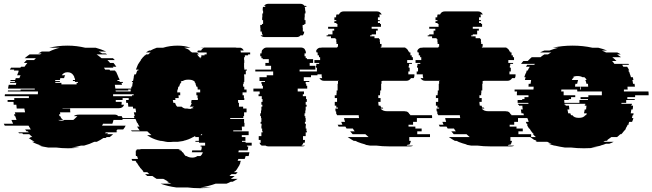

<svg xmlns="http://www.w3.org/2000/svg" viewBox="-41 -770 3432 1010"><path d="M554 -274V-264H681V-254H604V-244H568V-234H599V-228Q599 -222 598 -219H612Q605 -201 586 -201H288V-199H328V-196Q328 -192 328 -187.5Q328 -183 329 -179H275Q275 -176 275.5 -173.5Q276 -171 276 -169H270Q270 -165 272 -159H276Q281 -145 292 -139H265Q272 -135 284 -135Q292 -135 297 -139H344Q348 -141 351.5 -145Q355 -149 360 -153L366 -159H347Q356 -167 374 -167H563Q575 -167 581 -159H599Q604 -152 604 -145Q603 -143 603 -139H556Q554 -129 550 -119H501Q498 -114 496 -109H620Q618 -104 614.5 -99Q611 -94 607 -89H577Q573 -83 569 -79H576Q575 -78 574 -77Q573 -76 572 -74H516L511 -69H528Q527 -68 525.5 -67Q524 -66 523 -64H554Q547 -57 536 -49H521Q520 -48 518 -47Q516 -46 514 -44H503Q487 -33 468 -24H455Q443 -18 429.5 -13Q416 -8 401 -4H385Q374 -1 362 1.5Q350 4 336 6H378Q364 8 349 9Q334 10 317 10Q301 10 285 9Q269 8 254 6H212Q199 4 187 1.5Q175 -1 163 -4H179Q152 -11 128 -24H141Q123 -34 110 -44H121Q119 -46 117.5 -47Q116 -48 114 -49H129Q125 -53 121 -56.5Q117 -60 113 -64H81L76 -69H59Q58 -71 57 -72Q56 -73 55 -74H110Q109 -76 106 -79H99Q97 -81 95 -84Q93 -87 91 -89H121Q118 -94 115 -99Q112 -104 109 -109H-16Q-19 -114 -21 -119H28L19 -139H46Q44 -144 42.5 -149Q41 -154 39 -159H36L33 -169H40L37 -179H91Q90 -184 89 -189Q88 -194 87 -199H47L45 -219H31Q31 -223 30.5 -226.5Q30 -230 30 -234H-1V-244H34V-254H111V-264H-16V-266Q-16 -271 -15 -274H158Q158 -278 158.5 -281.5Q159 -285 159 -289H0Q0 -291 0.5 -292Q1 -293 1 -294H67Q67 -297 68 -299H142V-304H1Q2 -309 3 -314Q4 -319 5 -324H43Q43 -328 45 -334H12Q12 -336 12.5 -337Q13 -338 13 -339H37Q37 -341 37.5 -342Q38 -343 38 -344H13L15 -349H39L42 -359H61L67 -374H49Q51 -379 53 -384.5Q55 -390 58 -394H55L57 -399H32Q34 -403 34 -404H11L17 -414H66Q67 -416 70 -419H88Q92 -424 95.5 -429.5Q99 -435 103 -439H85Q88 -443 91.5 -446.5Q95 -450 99 -454H138L148 -464H89Q102 -475 115 -484H170L178 -489H160Q168 -494 179 -499H218Q245 -512 274 -519H218Q240 -524 264 -527Q288 -530 314 -530Q340 -530 363 -527Q386 -524 407 -519H462Q477 -515 490.5 -510Q504 -505 517 -499H478Q483 -497 487.5 -494.5Q492 -492 496 -489H514Q516 -488 518 -487Q520 -486 522 -484H467Q480 -475 493 -464H553L563 -454H524Q528 -450 531.5 -446.5Q535 -443 538 -439H556Q560 -435 563.5 -429.5Q567 -424 571 -419H552Q553 -417 556 -414H506L512 -404H535L538 -399H564Q564 -398 566 -394H569L578 -374L584 -359H585L588 -349H576L578 -344H587L589 -339H605Q605 -338 605.5 -337Q606 -336 606 -334H598L601 -324H563L566 -304H707V-299H633Q633 -298 633.5 -297Q634 -296 634 -294H567Q568 -292 568 -289H727Q727 -285 727 -281.5Q727 -278 728 -274ZM250 -339V-334H282V-326H362V-334H369V-339H353V-344H343Q343 -347 342 -349H354Q354 -353 352 -359H351Q350 -368 345 -374Q335 -390 314 -390Q294 -390 284 -374H302Q298 -368 296 -359H276Q276 -357 275.5 -354.5Q275 -352 274 -349H250Q250 -346 249 -344H274V-339Z M1251 -19H1283V-4H1258V1H1265Q1264 5 1264 8.5Q1264 12 1263 16H1262V21H1215Q1214 23 1214 26Q1214 29 1213 31H1271Q1270 36 1269 41Q1268 46 1267 51H1251Q1250 55 1249 58.5Q1248 62 1246 66H1213L1209 76H1226L1222 86H1224Q1222 91 1219 96H1220L1211 111Q1210 112 1209.5 113Q1209 114 1208 116Q1206 120 1203 123.5Q1200 127 1197 131H1195L1190 136H1209L1200 146H1177Q1174 148 1171 151Q1168 154 1166 156H1193Q1189 160 1183.5 163.5Q1178 167 1173 171H1209Q1203 175 1196.5 178.5Q1190 182 1183 186H1173Q1168 189 1162 191.5Q1156 194 1151 196H1094Q1075 203 1055 208Q1035 213 1014 216H1073Q1058 218 1042 219Q1026 220 1010 220Q993 220 976.5 219Q960 218 945 216H886Q841 210 803 196H860Q854 194 848 191.5Q842 189 836 186H846Q839 182 832 178.5Q825 175 818 171H783Q777 167 771.5 163.5Q766 160 761 156H734Q726 150 722 146H745Q742 144 739 141Q736 138 734 136H715Q714 134 713 133Q712 132 710 131H713Q709 127 706 123.5Q703 120 700 116H699Q698 114 695 111H696Q693 107 690 103.5Q687 100 685 96L679 86H677Q676 84 675 81Q674 78 672 76H655L651 66H685Q684 62 682.5 58.5Q681 55 680 51H674Q674 48 673.5 45.5Q673 43 673 41Q673 34 674 31H671Q674 25 678 21H672Q678 17 681 16H694Q700 14 705 14H900Q905 14 911 16H897Q902 17 905 21H911Q915 25 918 31H921L923 34Q930 46 936 51H941Q952 59 971 59Q986 59 997 51H1013Q1022 44 1026 31H968Q970 25 970 21H1017Q1018 19 1018 16H1019Q1020 12 1020 8.5Q1020 5 1020 1H1014V-4H1038V-19H1006V-24H987V-29H1005V-49H986V-55L976 -49H975Q951 -35 923 -29H927Q919 -28 911 -26.5Q903 -25 894 -24H869Q863 -23 857 -23Q851 -23 845 -23Q838 -23 831 -23Q824 -23 818 -24H842Q833 -25 824 -26.5Q815 -28 806 -29H803Q788 -32 774.5 -37Q761 -42 748 -49H749Q745 -51 741 -53.5Q737 -56 733 -59H756Q750 -64 744.5 -69Q739 -74 734 -79H653L648 -84H694Q686 -94 680 -104H693Q686 -114 682 -124H680Q675 -135 672 -144H599Q599 -146 598.5 -147Q598 -148 598 -149H666L663 -159H668Q667 -164 665.5 -169Q664 -174 663 -179H675L672 -199H659L658 -209H634Q633 -214 633 -219Q633 -224 632 -229H623Q623 -233 622.5 -236.5Q622 -240 622 -244H636V-254H654Q654 -258 653.5 -261.5Q653 -265 653 -269H662V-284H646Q646 -288 646 -291.5Q646 -295 647 -299H649V-300Q649 -304 649.5 -307Q650 -310 650 -314H654Q655 -318 655 -321.5Q655 -325 656 -329Q657 -331 657 -334Q657 -337 658 -339H653V-344H659Q660 -349 661 -354.5Q662 -360 663 -364H662Q663 -368 664 -371.5Q665 -375 666 -379H674Q676 -384 677.5 -389.5Q679 -395 681 -399H686L688 -404H674Q675 -406 676 -409Q677 -412 678 -414L684 -429Q685 -431 685.5 -432Q686 -433 687 -434L690 -439Q692 -441 693.5 -444Q695 -447 697 -449Q698 -451 699 -452Q700 -453 701 -454H699L711 -469Q714 -471 716.5 -474Q719 -477 721 -479H723Q724 -481 725.5 -482Q727 -483 728 -484H739Q745 -490 752 -494H727Q731 -497 735 -499.5Q739 -502 743 -504H750Q764 -512 784 -519H817Q853 -530 894 -530Q930 -530 961 -519H928Q944 -514 960 -504H954Q958 -502 961.5 -499.5Q965 -497 969 -494H993Q997 -492 1000 -489Q1003 -486 1006 -484H995L1000 -479H999L1008 -469Q1010 -468 1011.5 -466Q1013 -464 1014 -462V-469H1018V-479H1035V-484H1046V-494H997Q997 -500 1000 -504H1017Q1022 -516 1034 -519H1014Q1017 -520 1022 -520H1197Q1202 -520 1204 -519H1224Q1236 -516 1241 -504H1224Q1226 -498 1226 -494H1275V-484H1264V-479H1247V-469H1243V-454H1244V-439H1243V-414H1244V-404H1258V-399H1252V-379H1243L1244 -364V-339H1241V-329H1238V-314H1244V-299H1256V-284H1235V-269H1242V-254H1244V-244H1211L1212 -229H1216V-209H1238V-199H1256V-179H1243V-159H1239V-149H1170V-144H1243V-124H1245V-104H1231L1232 -84H1186V-79H1267V-59H1231V-49H1250V-29H1232V-24H1251ZM914 -209Q921 -202 932 -199H944Q948 -198 952.5 -197.5Q957 -197 961 -197Q966 -197 970.5 -197.5Q975 -198 979 -199H961Q972 -202 979 -209H957Q965 -217 968 -229H964L967 -244H999Q999 -246 1000 -247V-254H998V-269H992V-284H1012V-299H999V-301Q999 -305 998.5 -308Q998 -311 997 -314H992Q991 -322 987 -329H989Q986 -335 982 -339H985Q981 -343 979 -344Q969 -351 950 -351Q931 -351 921 -344H915Q913 -343 909 -339H914Q910 -335 907 -329H906Q905 -326 904 -322.5Q903 -319 901 -314H897Q896 -310 895.5 -306.5Q895 -303 895 -299H892V-293Q891 -290 891 -284H907V-269H898Q898 -265 898.5 -261.5Q899 -258 899 -255V-254H881L882 -244H868L871 -229H880Q883 -217 891 -209ZM1013 -59H1022V-66Z M1329 -604V-624H1328V-639H1337V-644H1343V-664H1338V-679H1339V-699H1343V-714H1341V-723Q1341 -731 1343 -734H1353L1356 -739H1348Q1356 -750 1370 -750H1539Q1553 -750 1561 -739H1569L1572 -734H1561Q1564 -730 1564 -723V-714H1566V-699H1562V-679H1561V-664H1566V-644H1560V-639H1551V-624H1552V-604H1559V-602Q1559 -593 1552 -584H1540Q1533 -575 1520 -575H1351Q1338 -575 1330 -584H1342Q1336 -592 1336 -602V-604ZM1535 -394H1629V-374H1595V-364H1557V-344H1586V-339H1567V-329H1570V-319H1575V-304H1525V-289H1558V-274H1552V-264H1569V-249H1573V-234H1567V-219H1572V-209H1567V-189H1565V-174H1561V-159H1565V-149H1567V-129H1563V-119H1568V-109H1567V-94H1571V-79H1574V-74H1567V-54H1553V-34H1563V-27Q1563 -22 1562 -19H1555Q1552 -9 1544 -4H1564Q1559 0 1549 0H1370Q1361 0 1356 -4H1336Q1327 -9 1324 -19H1331Q1330 -22 1330 -27V-34H1320V-54H1334V-74H1341V-79H1338V-94H1334V-109H1335V-119H1330V-129H1334V-149H1332V-159H1328V-174H1332V-189H1334V-209H1339V-219H1334V-234H1340V-249H1336V-264H1319V-274H1325V-289H1292V-304H1342V-319H1337V-329H1334V-339H1353V-344H1324V-364H1362V-374H1396V-394H1302V-404H1385V-424H1355V-439H1373V-459H1341V-464H1334V-474H1328V-489H1335V-493Q1335 -504 1340 -509H1341Q1349 -520 1363 -520H1542Q1556 -520 1564 -509H1562Q1568 -503 1568 -493V-489H1561V-474H1567V-464H1574V-459H1606V-439H1588V-424H1618V-404H1535Z M2132 -114H2108V-104H2144V-94H2177V-79H2154V-64H2221V-49H2112V-29H2120V-27Q2120 -25 2119 -24Q2117 -14 2112 -9H2104Q2100 -5 2098 -4H2132Q2127 0 2118 0H2005Q1988 0 1971.5 -1Q1955 -2 1940 -4H1906Q1899 -5 1892 -6.5Q1885 -8 1877 -9H1885Q1872 -12 1860.5 -16Q1849 -20 1838 -24H1839Q1836 -26 1833 -27Q1830 -28 1828 -29H1820Q1812 -34 1804 -38.5Q1796 -43 1788 -49H1898Q1894 -53 1889.5 -56.5Q1885 -60 1881 -64H1814L1801 -79H1825Q1822 -83 1819.5 -86.5Q1817 -90 1815 -94H1782L1776 -104H1740Q1739 -106 1738 -109Q1737 -112 1735 -114H1760L1754 -129H1774L1771 -139Q1769 -145 1769 -149H1848Q1847 -153 1846.5 -156.5Q1846 -160 1846 -164H1732Q1732 -166 1731.5 -167Q1731 -168 1731 -169H1728Q1728 -173 1727.5 -176.5Q1727 -180 1727 -184H1724Q1724 -188 1723.5 -191.5Q1723 -195 1723 -199H1737V-204H1728V-214H1720V-234H1732V-254H1720V-269H1729V-279H1730V-294H1735V-329H1737V-344H1742V-345H1663Q1648 -345 1639 -359H1654Q1651 -365 1651 -372V-379H1619V-394H1626V-414H1621V-424H1623V-434H1638V-439H1613V-454H1643V-469H1637V-479H1630V-494H1624V-499H1621Q1624 -514 1640 -519H1646Q1649 -520 1654 -520H1733V-524H1737V-539H1729V-549H1728V-564H1724V-569H1700V-579H1677V-584H1685V-589H1708V-609H1717V-619H1685V-629H1734V-644H1729V-649H1718V-659H1728V-664H1718V-679H1727V-683Q1727 -688 1729 -694H1742Q1749 -710 1767 -710H1942Q1958 -710 1967 -694H1954Q1956 -688 1956 -683V-679H1947V-664H1957V-659H1947V-649H1958V-644H1963V-629H1914V-619H1946V-609H1937V-589H1914V-584H1906V-579H1929V-569H1953V-564H1957V-549H1958V-539H1966V-524H1962V-520H2088Q2093 -520 2095 -519H2089Q2103 -514 2108 -499H2111Q2111 -498 2111.5 -497Q2112 -496 2112 -494H2118V-479H2125V-469H2131V-454H2101V-439H2126V-434H2111V-424H2109V-414H2114V-394H2107V-379H2139V-372Q2139 -368 2138 -365Q2137 -362 2135 -359H2121Q2112 -345 2097 -345H1971V-344H1966V-329H1964V-294H1959V-279H1958V-269H1949V-254H1961V-234H1949Q1949 -229 1949.5 -224Q1950 -219 1951 -214H1960Q1962 -208 1964 -204H1972L1975 -199H1961Q1972 -185 1995 -185H2086Q2091 -185 2093 -184H2096Q2108 -181 2113 -169H2116Q2116 -168 2116.5 -167Q2117 -166 2117 -164H2231Q2231 -163 2231.5 -161.5Q2232 -160 2232 -158V-149H2152V-129H2132Z M2664 -114H2640V-104H2676V-94H2709V-79H2686V-64H2753V-49H2644V-29H2652V-27Q2652 -25 2651 -24Q2649 -14 2644 -9H2636Q2632 -5 2630 -4H2664Q2659 0 2650 0H2537Q2520 0 2503.5 -1Q2487 -2 2472 -4H2438Q2431 -5 2424 -6.5Q2417 -8 2409 -9H2417Q2404 -12 2392.5 -16Q2381 -20 2370 -24H2371Q2368 -26 2365 -27Q2362 -28 2360 -29H2352Q2344 -34 2336 -38.5Q2328 -43 2320 -49H2430Q2426 -53 2421.5 -56.5Q2417 -60 2413 -64H2346L2333 -79H2357Q2354 -83 2351.5 -86.5Q2349 -90 2347 -94H2314L2308 -104H2272Q2271 -106 2270 -109Q2269 -112 2267 -114H2292L2286 -129H2306L2303 -139Q2301 -145 2301 -149H2380Q2379 -153 2378.5 -156.5Q2378 -160 2378 -164H2264Q2264 -166 2263.5 -167Q2263 -168 2263 -169H2260Q2260 -173 2259.5 -176.5Q2259 -180 2259 -184H2256Q2256 -188 2255.5 -191.5Q2255 -195 2255 -199H2269V-204H2260V-214H2252V-234H2264V-254H2252V-269H2261V-279H2262V-294H2267V-329H2269V-344H2274V-345H2195Q2180 -345 2171 -359H2186Q2183 -365 2183 -372V-379H2151V-394H2158V-414H2153V-424H2155V-434H2170V-439H2145V-454H2175V-469H2169V-479H2162V-494H2156V-499H2153Q2156 -514 2172 -519H2178Q2181 -520 2186 -520H2265V-524H2269V-539H2261V-549H2260V-564H2256V-569H2232V-579H2209V-584H2217V-589H2240V-609H2249V-619H2217V-629H2266V-644H2261V-649H2250V-659H2260V-664H2250V-679H2259V-683Q2259 -688 2261 -694H2274Q2281 -710 2299 -710H2474Q2490 -710 2499 -694H2486Q2488 -688 2488 -683V-679H2479V-664H2489V-659H2479V-649H2490V-644H2495V-629H2446V-619H2478V-609H2469V-589H2446V-584H2438V-579H2461V-569H2485V-564H2489V-549H2490V-539H2498V-524H2494V-520H2620Q2625 -520 2627 -519H2621Q2635 -514 2640 -499H2643Q2643 -498 2643.5 -497Q2644 -496 2644 -494H2650V-479H2657V-469H2663V-454H2633V-439H2658V-434H2643V-424H2641V-414H2646V-394H2639V-379H2671V-372Q2671 -368 2670 -365Q2669 -362 2667 -359H2653Q2644 -345 2629 -345H2503V-344H2498V-329H2496V-294H2491V-279H2490V-269H2481V-254H2493V-234H2481Q2481 -229 2481.5 -224Q2482 -219 2483 -214H2492Q2494 -208 2496 -204H2504L2507 -199H2493Q2504 -185 2527 -185H2618Q2623 -185 2625 -184H2628Q2640 -181 2645 -169H2648Q2648 -168 2648.5 -167Q2649 -166 2649 -164H2763Q2763 -163 2763.5 -161.5Q2764 -160 2764 -158V-149H2684V-129H2664Z M3370 -289Q3371 -284 3371 -279Q3371 -274 3371 -269H3300V-259H3259V-249H3298V-244H3253V-229H3228V-224H3284Q3284 -221 3283 -219H3280V-214H3289V-213Q3289 -209 3288.5 -204Q3288 -199 3287 -194H3280L3277 -174H3292Q3292 -170 3290 -164H3287Q3286 -160 3285 -156.5Q3284 -153 3283 -149H3291Q3290 -144 3288 -139Q3286 -134 3284 -129H3269L3265 -119H3267Q3265 -115 3265 -114H3261Q3257 -104 3250 -94H3252Q3251 -92 3249 -89Q3247 -86 3245 -84H3244L3232 -69Q3231 -68 3230 -67Q3229 -66 3227 -64H3222Q3218 -60 3214 -56.5Q3210 -53 3205 -49H3175L3154 -34H3158Q3156 -33 3154 -32Q3152 -31 3150 -29H3143Q3141 -28 3138 -27Q3135 -26 3133 -24H3187Q3182 -21 3176 -18.5Q3170 -16 3164 -14H3147Q3140 -11 3132 -8.5Q3124 -6 3116 -4H3120Q3108 -1 3095 1.5Q3082 4 3068 6H3099Q3083 8 3066 9Q3049 10 3031 10Q3012 10 2995.5 9Q2979 8 2962 6H2930Q2917 4 2903.5 1.5Q2890 -1 2878 -4H2875Q2867 -6 2859.5 -8.5Q2852 -11 2844 -14H2860Q2855 -16 2849 -18.5Q2843 -21 2838 -24H2784L2775 -29H2782L2773 -34H2769Q2757 -42 2748 -49H2778Q2774 -53 2770 -56.5Q2766 -60 2762 -64H2767Q2766 -66 2765 -67Q2764 -68 2762 -69L2750 -84H2751L2744 -94H2742Q2735 -104 2731 -114H2734Q2732 -118 2732 -119H2729L2725 -129H2740Q2739 -134 2737 -139Q2735 -144 2733 -149H2725Q2724 -153 2723 -156.5Q2722 -160 2721 -164H2715L2712 -174H2702L2699 -194H2709Q2708 -199 2707.5 -204Q2707 -209 2707 -213V-214H2689V-219H2684Q2684 -221 2683.5 -222Q2683 -223 2683 -224H2739Q2739 -227 2738 -229H2682V-244H2706V-249H2718V-259H2739V-269H2678Q2678 -274 2678 -279Q2678 -284 2679 -289H2666V-299H2765Q2766 -302 2766 -307V-314H2739Q2739 -318 2739.5 -321.5Q2740 -325 2740 -329H2750L2753 -349H2720Q2721 -353 2722 -356.5Q2723 -360 2724 -364H2717Q2719 -369 2720.5 -374.5Q2722 -380 2724 -384H2725Q2726 -386 2727 -389Q2728 -392 2729 -394H2728Q2728 -395 2730 -399H2735Q2739 -409 2746 -419H2726L2732 -429H2769Q2770 -431 2773 -434H2700Q2702 -438 2705.5 -441.5Q2709 -445 2712 -449H2735Q2740 -454 2745.5 -459.5Q2751 -465 2756 -469H2802Q2811 -477 2823 -484H2842Q2846 -487 2850.5 -489.5Q2855 -492 2859 -494H2800Q2809 -499 2822 -504H2849Q2872 -513 2897 -519H2867Q2916 -530 2971 -530Q3026 -530 3075 -519H3106Q3131 -513 3153 -504H3125Q3138 -499 3147 -494H3206Q3211 -492 3215.5 -489.5Q3220 -487 3224 -484H3205L3226 -469H3180Q3186 -465 3191.5 -459.5Q3197 -454 3202 -449H3179Q3182 -445 3185.5 -441.5Q3189 -438 3191 -434H3265L3268 -429H3232L3238 -419H3258Q3265 -409 3269 -399H3264Q3266 -395 3266 -394H3268L3272 -384H3271Q3273 -380 3275 -374.5Q3277 -369 3278 -364H3288L3291 -349H3285Q3287 -345 3287.5 -339.5Q3288 -334 3289 -329H3297Q3298 -325 3298 -321.5Q3298 -318 3299 -314H3260V-307Q3260 -302 3261 -299H3241V-289ZM2986 -329Q2985 -325 2984.5 -321.5Q2984 -318 2984 -314H3012Q3011 -311 3011 -308Q3011 -305 3011 -302V-299H3015V-302Q3015 -305 3014.5 -308Q3014 -311 3014 -314H3053Q3053 -318 3052.5 -321.5Q3052 -325 3052 -329H3044Q3043 -335 3041.5 -340Q3040 -345 3038 -349H3045Q3041 -358 3033 -364H3023Q3013 -370 2997 -370Q2981 -370 2972 -364H2979Q2975 -361 2972 -357.5Q2969 -354 2967 -349H3000Q2999 -345 2997.5 -340Q2996 -335 2995 -329ZM3054 -269H3125V-289H2996Q2995 -293 2995 -299H2912Q2912 -293 2911 -289H2924V-269H2985V-259H2963V-249H2951V-244H2927Q2927 -240 2927.5 -236.5Q2928 -233 2928 -229H3007V-244H3052V-249H3013V-259H3054ZM3038 -219V-224H2929V-219H2934V-218Q2934 -217 2934.5 -216Q2935 -215 2935 -214H2952Q2953 -209 2953 -204Q2953 -199 2954 -194H2944Q2946 -181 2948 -174H2959Q2961 -168 2963 -164H2970Q2979 -150 3004 -150Q3029 -150 3038 -164H3042Q3043 -166 3044 -168.5Q3045 -171 3046 -174H3031Q3032 -179 3033 -183.5Q3034 -188 3035 -194H3042Q3043 -199 3043 -204Q3043 -209 3044 -214H3035V-219Z"/></svg>

Font: Rubik Glitch
Style: Regular
Weight: 400
Designer: Hubert and Fischer, NaN
Foundry: Hubert and Fischer, NaN
Version: Version 2.200